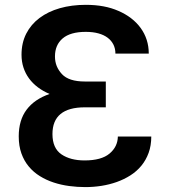

<svg xmlns="http://www.w3.org/2000/svg" viewBox="-20 -757 697 787"><path d="M183.2 -371.8Q156.6 -383.2 135.3 -399.1Q114 -415.1 99.1 -435.4Q84.2 -455.6 76.2 -480.1Q68.2 -504.6 68.2 -532.7Q68.2 -581 87.5 -619Q106.9 -657 141.9 -683.2Q176.8 -709.5 225.3 -723.4Q273.8 -737.2 332 -737.2Q409.1 -737.2 465.2 -712.4Q494.3 -699.9 517.4 -682.2Q540.5 -664.4 556.6 -642.2Q572.8 -620 581.3 -593.6Q589.8 -567.1 589.8 -537.3H453.1Q453.1 -557.5 445 -574Q436.8 -590.6 421.3 -602.3Q405.9 -614 383.3 -620.2Q360.8 -626.4 331.7 -626.4Q268.5 -626.4 236.9 -599.6Q205.3 -572.8 205.3 -525.6Q205.3 -504.3 212.5 -486.3Q219.8 -468.4 234 -453.1Q262.1 -422.9 327.8 -422.9H413.7V-317.1H327.8Q195 -317.1 195 -207.4Q195 -149.5 231.9 -124.3Q268.5 -99.4 326.7 -99.4Q395.6 -99.4 429 -127.5Q462.4 -155.5 463.1 -197.4H600.1Q600.1 -160.5 589.3 -130.7Q578.5 -100.9 559.5 -77.8Q540.5 -54.7 514.6 -38.2Q488.6 -21.7 458.6 -11Q428.6 -0.4 395.8 4.8Q362.9 9.9 329.9 9.9Q296.9 9.9 263.7 5.5Q230.5 1.1 200.1 -8.9Q169.7 -18.8 143.6 -35Q117.5 -51.1 98.2 -74.2Q78.8 -97.3 67.8 -128Q56.8 -158.7 56.8 -198.2Q56.8 -264.6 89.1 -307.5Q121.4 -350.5 183.2 -371.8Z"/></svg>

Font: Inter P Semi Bold
Style: Regular
Weight: 600
Designer: Rasmus Andersson
Foundry: rsms
Version: Version 3.018;git-588b23468